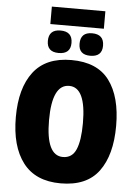

<svg xmlns="http://www.w3.org/2000/svg" viewBox="-66 -1081 818 1140"><g transform="rotate(5 343.5 -510.5)"><path d="M638 -358Q638 -532 566 -628.5Q494 -725 340 -725Q188 -725 114 -628.5Q40 -532 40 -359Q40 -185 114.5 -87.5Q189 10 339 10Q494 10 566 -87.5Q638 -185 638 -358ZM238 -358Q238 -571 340 -571Q440 -571 440 -358Q440 -254 417 -200.5Q394 -147 339 -147Q238 -147 238 -358ZM515 -1031H196V-927H515ZM448 -894Q379 -894 379 -826Q379 -760 448 -760Q519 -760 519 -826Q519 -894 448 -894ZM260 -894Q190 -894 190 -826Q190 -760 260 -760Q331 -760 331 -826Q331 -894 260 -894Z"/></g></svg>

Font: Noto Sans Display SemiCondensed Black
Style: Regular
Weight: 900
Width: 4
Designer: Monotype Design Team
Foundry: Monotype Imaging Inc.
Version: Version 1.900